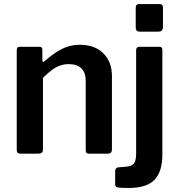

<svg xmlns="http://www.w3.org/2000/svg" viewBox="-20 -762 888 952"><path d="M81 0Q63 0 63 -18V-513Q63 -530 77 -530H177Q190 -530 190 -515V-463Q190 -457 193 -455.5Q196 -454 201 -459Q230 -484 257 -502Q284 -520 313 -530Q342 -540 376 -540Q450 -540 492.5 -497.5Q535 -455 535 -385V-21Q535 0 514 0H422Q413 0 409 -4Q405 -8 405 -18V-362Q405 -401 384 -422.5Q363 -444 321 -444Q297 -444 276.5 -436.5Q256 -429 236 -414Q216 -399 193 -376V-20Q193 0 170 0H81ZM785 6Q785 88 746.5 129Q708 170 618 170Q575 170 563 167Q551 164 551 152V85Q551 80 554.5 74.5Q558 69 565 68L610 64Q633 62 644 48.5Q655 35 655 0V-513Q655 -530 671 -530H772Q785 -530 785 -514V6ZM788 -628Q788 -605 764 -605H673Q653 -605 653 -625V-723Q653 -742 670 -742H772Q788 -742 788 -725Z"/></svg>

Font: Libre Franklin SemiBold
Style: Regular
Weight: 600
Designer: Pablo Impallari, Rodrigo Fuenzalida, Nhung Nguyen
Foundry: Impallari Type
Version: Version 3.000